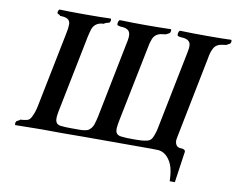

<svg xmlns="http://www.w3.org/2000/svg" viewBox="-84 -759 1260 1024"><g transform="rotate(10 545.5 -247.0)"><path d="M158.2 -647Q202.1 -645 287.1 -645H303.2Q383.3 -645 435.1 -647Q439.5 -644 438 -635.5Q436.5 -627 431.2 -624Q414.6 -620.6 405.8 -615.2Q405.8 -612.8 402.8 -612.8H396Q356 -608.4 342.8 -573.2Q336.9 -554.7 331.1 -527.8L247.1 -109.9Q241.7 -83.5 243.2 -65.9Q246.1 -40 272 -37.1Q297.4 -34.2 328.1 -34.2H363.8Q378.9 -34.2 386.5 -34.4Q394 -34.7 405.5 -36.9Q417 -39.1 423.6 -43.5Q430.2 -47.9 437 -56.2Q443.8 -64.5 448.2 -77.1Q454.6 -96.7 460 -122.1L541 -527.8Q545.4 -545.9 546.9 -561Q548.3 -572.3 546.9 -581.1Q543.5 -613.8 494.1 -613.8Q482.9 -615.7 478 -618.2Q474.1 -622.6 476.1 -632.6Q478 -642.6 483.9 -647H496.1Q547.9 -645 623 -645Q709.5 -645 761.2 -647Q765.1 -644 763.4 -635.5Q761.7 -627 756.8 -624Q754.9 -623 752.4 -621.8Q750 -620.6 747.3 -619.1Q744.6 -617.7 743.2 -617.2Q741.2 -615.2 740.2 -615.2Q723.1 -612.8 721.2 -612.8Q680.7 -608.4 668.9 -573.2Q661.6 -554.7 657.2 -527.8L575.2 -122.1Q574.7 -117.7 573.2 -110.8Q571.8 -104 571 -98.6Q570.3 -93.3 569.8 -88.9Q567.4 -76.7 568.8 -64.9Q571.8 -40 600.1 -37.1Q623 -34.2 649.9 -34.2H685.1Q716.8 -34.2 735.8 -39.1Q750.5 -41 759.3 -50Q768.1 -59.1 773.9 -77.1Q782.2 -97.7 786.1 -122.1L870.1 -541Q875.5 -564.9 874 -581.1Q870.6 -613.8 819.8 -613.8Q809.6 -615.2 804.2 -618.2Q800.3 -622.6 802.2 -632.6Q804.2 -642.6 810.1 -647H821.8Q867.7 -645 960 -645Q1042 -645 1087.9 -647Q1091.8 -644 1090.3 -635.5Q1088.9 -627 1083 -624Q1080.1 -623 1075.4 -620.4Q1070.8 -617.7 1069.8 -617.2Q1067.9 -615.2 1065.9 -615.2Q1051.3 -612.8 1046.9 -612.8Q1030.3 -610.8 1018.3 -603.5Q1006.3 -596.2 999.5 -583Q992.7 -569.8 989.3 -557.9Q985.8 -545.9 982.9 -527.8L894 -82Q892.1 -72.3 892.1 -67.9Q892.1 -51.3 900.1 -41Q908.2 -30.8 921.9 -30.8Q948.2 -30.8 948.2 -15.1Q945.8 -0.5 945.8 0L923.8 152.8H896Q896 142.1 895 137.2Q893.6 104 885.7 76.7Q877.9 49.3 858.4 26.9Q838.9 4.4 810.1 0Q800.3 -1 776.9 -1H699.2H497.1H404.8Q290.5 0.5 174.8 -1Q127 -1 33.2 1Q29.3 -2 30.8 -10.5Q32.2 -19 37.1 -22Q40.5 -22.9 45.2 -25.9Q49.8 -28.8 51.8 -29.8Q51.8 -32.2 54.2 -32.2Q57.6 -32.7 64.2 -33.2Q70.8 -33.7 74.2 -34.2Q90.8 -35.6 99.6 -41.5Q108.4 -47.4 115.2 -63Q127.9 -87.9 134.8 -125L215.8 -527.8Q216.3 -532.2 217.8 -539.1Q219.2 -545.9 220 -551.3Q220.7 -556.6 221.2 -561Q222.2 -568.8 222.2 -581.1Q220.2 -598.1 208.7 -605.5Q197.3 -612.8 175.8 -613.8H168Q164.1 -613.8 166 -617.2Q163.1 -618.2 158.2 -620.8Q153.3 -623.5 152.8 -624Q148.9 -627 151.1 -635.5Q153.3 -644 158.2 -647Z"/></g></svg>

Font: Common Serif SemiBold
Style: Italic
Weight: 600
Italic angle: -12°
Designer: Philipp H. Poll, Khaled Hosny
Foundry: Stefan Peev, Context Ltd.
Version: Version 1.026